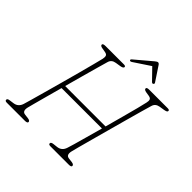

<svg xmlns="http://www.w3.org/2000/svg" viewBox="-219 -1044 1223 1223"><g transform="rotate(45 393.0 -432.0)"><path d="M136.5 -71.5Q128 -33 155.5 -29L187 -25Q206.5 -22 206 -10.5Q206 -5 199.5 -2.5Q193 0 185.5 0H21Q4.5 0 4.5 -10.5Q3.5 -21.5 24.5 -24L53 -28Q90.5 -33 102.5 -71Q106 -82 117.2 -121.5Q128.5 -161 144.2 -218Q160 -275 177.5 -338.2Q195 -401.5 211 -461.2Q227 -521 238.8 -566.2Q250.5 -611.5 255 -630.5Q258.5 -647.5 255 -657.5Q251.5 -667.5 234.5 -670.5L206.5 -675.5Q186 -678.5 186.5 -690Q187 -700 211.5 -700H375.5Q391 -700 391 -691Q391 -680 367 -676L332.5 -670.5Q299.5 -665.5 291.5 -636.5Q285.5 -615.5 272.2 -568.8Q259 -522 242.2 -461.2Q225.5 -400.5 208.5 -338H572.5Q589.5 -400.5 605.8 -460.2Q622 -520 633.8 -565.5Q645.5 -611 649.5 -630.5Q653.5 -647.5 650 -657.5Q646.5 -667.5 629.5 -670.5L601.5 -675Q581 -678.5 581.5 -690Q581.5 -700 604.5 -700H770.5Q786.5 -700 786 -690.5Q786 -685 780.8 -681.8Q775.5 -678.5 762 -676L727.5 -670.5Q694.5 -665 686.5 -636Q680 -615 667 -568.5Q654 -522 637.2 -461.2Q620.5 -400.5 603 -336.5Q585.5 -272.5 570 -215.8Q554.5 -159 544 -120Q533.5 -81 531.5 -71Q523 -33 550.5 -29L582 -25Q601.5 -22 601 -10Q601 -4.5 594.5 -2.2Q588 0 580.5 0H413.5Q397 0 397 -10Q396 -21.5 417 -24L448 -27.5Q485 -32.5 497 -71Q500.5 -81 510.8 -116.5Q521 -152 535.2 -203.5Q549.5 -255 565.5 -312.5H201.5Q185.5 -254.5 171.5 -202.8Q157.5 -151 148 -115.8Q138.5 -80.5 136.5 -71.5ZM594.5 -744Q588.5 -740.5 581 -748L511 -820L402.5 -748Q391 -740 385.5 -745Q380 -750.5 388.5 -758L501 -853Q513.5 -863.5 520.5 -863.5Q528.5 -863.5 535 -853L598 -758Q603.5 -750 594.5 -744Z"/></g></svg>

Font: Fraunces 72pt SuperSoft Thin
Style: Italic
Weight: 100
Italic angle: -16°
Version: Version 1.000;[b76b70a41]